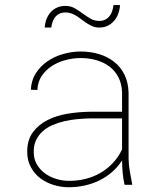

<svg xmlns="http://www.w3.org/2000/svg" viewBox="-20 -746 640 775"><path d="M482.9 0Q477.1 -24.9 475.1 -49.3Q473.1 -73.7 472.7 -98.6Q455.6 -71.8 431.9 -51.3Q408.2 -30.8 380.4 -17.3Q352.5 -3.9 321.3 2.9Q290 9.8 257.3 9.8Q225.6 9.8 195.3 0.2Q165 -9.3 141.6 -27.3Q118.2 -45.4 104 -72.3Q89.8 -99.1 89.8 -133.8Q89.8 -181.2 112.8 -212.2Q135.7 -243.2 172.1 -261.5Q208.5 -279.8 253.4 -287.1Q298.3 -294.4 342.3 -294.9H472.7V-372.1Q471.7 -407.7 458 -434.1Q444.3 -460.4 421.6 -477.5Q398.9 -494.6 368.9 -503.2Q338.9 -511.7 305.7 -511.7Q276.4 -511.7 245.8 -503.9Q215.3 -496.1 190.4 -480.2Q165.5 -464.4 148.9 -440.2Q132.3 -416 130.9 -382.8L104.5 -383.8Q106.4 -422.4 125.2 -451.2Q144 -480 172.6 -499.3Q201.2 -518.6 236.1 -528.3Q271 -538.1 305.7 -538.1Q344.7 -538.1 379.6 -527.6Q414.6 -517.1 440.9 -496.3Q467.3 -475.6 482.7 -444.1Q498 -412.6 499 -371.1V-106.4Q499.5 -79.6 503.9 -55.2Q508.3 -30.8 513.2 -4.4L513.7 0ZM257.3 -16.1Q292 -15.6 324.5 -23.7Q356.9 -31.7 385 -47.9Q413.1 -64 435.5 -87.9Q458 -111.8 472.7 -143.1V-268.1H343.8Q318.8 -267.6 292.2 -265.1Q265.6 -262.7 240.2 -256.8Q214.8 -251 192.1 -241.2Q169.4 -231.4 152.6 -216.3Q135.7 -201.2 125.7 -180.4Q115.7 -159.7 116.2 -131.8Q116.2 -104 128.9 -82.3Q141.6 -60.5 161.9 -45.9Q182.1 -31.2 207.3 -23.7Q232.4 -16.1 257.3 -16.1ZM464.4 -725.6Q463.4 -707.5 457.5 -691.2Q451.7 -674.8 440.9 -662.4Q430.2 -649.9 415.3 -642.3Q400.4 -634.8 380.9 -634.8Q366.7 -634.8 355 -639.4Q343.3 -644 332.5 -650.9Q321.8 -657.7 311.8 -665.5Q301.8 -673.3 291.3 -680.2Q280.8 -687 269.3 -691.4Q257.8 -695.8 244.6 -695.8Q230.5 -695.8 220.2 -690.9Q210 -686 203.1 -677.7Q196.3 -669.4 192.4 -658.4Q188.5 -647.5 187 -634.8H160.6Q161.6 -652.8 167.7 -668.7Q173.8 -684.6 184.3 -696.5Q194.8 -708.5 210 -715.3Q225.1 -722.2 244.6 -722.2Q265.1 -722.2 281.7 -712.6Q298.3 -703.1 313.7 -691.7Q329.1 -680.2 345 -670.9Q360.8 -661.6 380.9 -661.6Q395 -661.6 405.3 -667Q415.5 -672.4 422.4 -681.2Q429.2 -689.9 432.9 -701.4Q436.5 -712.9 438 -725.6Z"/></svg>

Font: Roboto Mono Thin
Style: Regular
Weight: 250
Designer: Google
Version: Version 2.000985; 2015; ttfautohint (v1.3)